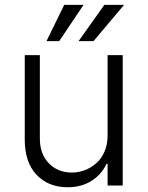

<svg xmlns="http://www.w3.org/2000/svg" viewBox="-20 -776 617 803"><path d="M430 -208.5V-545.5H493.3V0H430V-90.6H425.1Q405.2 -46.5 362.9 -19.7Q320.7 7.1 262.8 7.1Q182.2 7.1 132.8 -45.1Q83.5 -97.3 83.5 -192.1V-545.5H146.7V-196Q146.7 -132.5 184.1 -93.4Q221.6 -54.3 280.9 -54.3Q308.9 -54.3 335.4 -64.6Q361.9 -74.9 383.2 -93.8Q404.5 -112.6 417.3 -142.4Q430 -172.2 430 -208.5ZM308.6 -604 416.5 -755.7H498.9L371.1 -604ZM174.4 -604 248.6 -755.7H329.5L227.6 -604Z"/></svg>

Font: Inter Light BETA
Style: Regular
Weight: 300
Designer: Rasmus Andersson
Foundry: rsms
Version: Version 3.011;git-f93a4a705